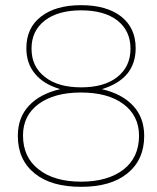

<svg xmlns="http://www.w3.org/2000/svg" viewBox="-20 -721 607 743"><path d="M449 -657C412 -686 360 -701 294 -701C228 -701 176 -686 139 -657C101 -628 82 -587 82 -535C82 -495 93 -462 116 -435C138 -408 170 -389 213 -376C161 -364 121 -343 92 -312C63 -281 49 -242 49 -195C49 -133 71 -85 114 -50C157 -15 217 2 294 2C370 2 430 -15 473 -50C516 -85 538 -133 538 -195C538 -242 524 -281 495 -312C466 -343 426 -364 374 -376C417 -389 449 -408 472 -435C494 -462 505 -495 505 -535C505 -587 486 -628 449 -657ZM154 -642C188 -668 235 -681 294 -681C353 -681 400 -668 434 -642C468 -615 485 -579 485 -533C485 -486 468 -450 434 -423C400 -396 353 -383 294 -383C235 -383 188 -396 154 -423C119 -450 102 -486 102 -533C102 -579 119 -615 154 -642ZM130 -319C170 -348 224 -363 293 -363C363 -363 418 -348 458 -318C498 -288 518 -247 518 -196C518 -140 498 -96 458 -65C418 -34 363 -18 294 -18C224 -18 169 -34 129 -66C89 -97 69 -141 69 -197C69 -248 89 -289 130 -319Z"/></svg>

Font: Argentum Sans Thin
Style: Regular
Weight: 250
Designer: Julieta Ulanovsky
Foundry: Julieta Ulanovsky
Version: Version 5.001;February 15, 2019;FontCreator 11.5.0.2425 64-b